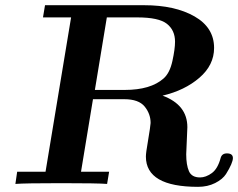

<svg xmlns="http://www.w3.org/2000/svg" viewBox="-20 -706 914 737"><path d="M39.1 0 45.9 -46.9H154.8L252.9 -639.2H145L152.8 -686H533.2Q651.4 -686 726.6 -643.1Q801.8 -600.1 801.8 -522Q801.8 -456.1 745.4 -407.5Q689 -358.9 604 -338.9Q699.2 -303.7 699.2 -217.8Q699.2 -205.6 697 -165.8Q694.8 -126 694.8 -113.8Q694.8 -72.8 705.3 -48.8Q715.8 -24.9 748 -24.9Q770 -24.9 793 -41.5Q815.9 -58.1 827.1 -100.1Q832 -117.2 851.1 -117.2Q874 -117.2 874 -99.1Q874 -90.3 867.4 -74.7Q860.8 -59.1 847.9 -38.6Q835 -18.1 805.9 -3.4Q776.9 11.2 740.2 11.2Q540 11.2 540 -105Q540 -119.1 547.9 -164.1Q557.6 -222.2 558.1 -233.9Q558.1 -269 535.2 -297.1Q512.2 -325.2 457 -325.2H336.9L291 -46.9H398.9L391.1 0Q355 -2.9 215.1 -2.9Q75.2 -2.9 39.1 0ZM344.2 -360.8H459Q558.1 -360.8 607.9 -404.8Q631.8 -425.8 641.8 -471.9Q651.9 -518.1 651.9 -545.9Q651.9 -589.8 620.8 -614.5Q589.8 -639.2 506.8 -639.2H390.1Z"/></svg>

Font: CMU Serif Extra
Style: BoldSlanted
Weight: 700
Italic angle: -9.46001°
Version: Version 0.7.0